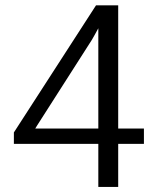

<svg xmlns="http://www.w3.org/2000/svg" viewBox="-20 -724 602 736"><path d="M440.4 -231.4H531.7V-172.4H440.4H433.1V-165V-7.3H356.9V-165V-172.4H349.6H33.2V-216.3L348.1 -703.6H433.1V-238.8V-231.4ZM128.4 -231.4H349.6H356.9V-238.8V-587.4V-615.7L343.3 -590.8L332.5 -571.8L122.1 -242.7L115.2 -231.4Z"/></svg>

Font: Vazir Light UI
Style: Light-UI
Weight: 300
Designer: Saber Rastikerdar
Foundry: Saber Rastikerdar
Version: Version 30.0.0